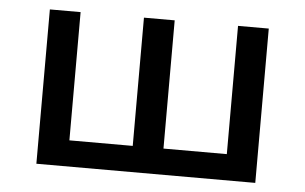

<svg xmlns="http://www.w3.org/2000/svg" viewBox="-42 -557 978 616"><g transform="rotate(5 447.5 -248.5)"><path d="M95 0V-497H194V-84H398V-497H497V-84H701V-497H800V0Z"/></g></svg>

Font: Nunito Sans 7pt Medium
Style: Regular
Weight: 500
Designer: Vernon Adams
Foundry: Vernon Adams
Version: Version 3.101;gftools[0.9.27]